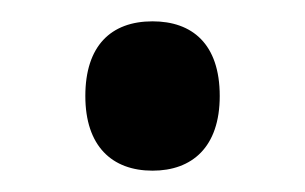

<svg xmlns="http://www.w3.org/2000/svg" viewBox="-20 -442 286 180"><path d="M60 -352C60 -305 85 -282 123 -282C160 -282 186 -304 186 -352C186 -401 160 -422 123 -422C84 -422 60 -399 60 -352Z"/></svg>

Font: Noto Sans Arabic Cond Med
Style: Regular
Weight: 500
Width: 3
Designer: Monotype Design Team, Nadine Chahine, Nizar Qandah and Khaled Hosny
Foundry: Monotype Imaging Inc.
Version: Version 2.012